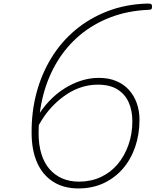

<svg xmlns="http://www.w3.org/2000/svg" viewBox="-20 -1035 871 1075"><path d="M419 20Q335 20 276 -18.5Q217 -57 187 -126.5Q157 -196 157 -291Q156 -409 184.5 -515.5Q213 -622 268 -711.5Q323 -801 402 -867Q481 -933 581.5 -972Q682 -1011 802 -1015Q817 -1015 823.5 -1013.5Q830 -1012 831 -1001Q832 -988 827.5 -984Q823 -980 811 -980Q695 -975 598.5 -938Q502 -901 427 -838Q352 -775 300.5 -690Q249 -605 222.5 -504Q196 -403 196 -291Q196 -225 211.5 -174Q227 -123 257 -88.5Q287 -54 328.5 -36Q370 -18 422 -18Q489 -18 544 -43.5Q599 -69 638 -115Q677 -161 699 -223Q721 -285 721 -357Q721 -416 700.5 -462Q680 -508 637.5 -534.5Q595 -561 528 -561Q482 -561 438.5 -547.5Q395 -534 356.5 -509Q318 -484 284.5 -451Q251 -418 225.5 -380.5Q200 -343 182 -304L185 -375Q216 -427 254.5 -468Q293 -509 338.5 -538Q384 -567 433 -583Q482 -599 534 -599Q589 -599 631.5 -581Q674 -563 702.5 -531Q731 -499 746 -456.5Q761 -414 761 -365Q761 -282 736.5 -211.5Q712 -141 667 -89.5Q622 -38 559.5 -9Q497 20 419 20Z"/></svg>

Font: Playwrite MX Thin
Style: Regular
Weight: 250
Designer: Veronika Burian, José Scaglione
Foundry: TypeTogether
Version: Version 1.002